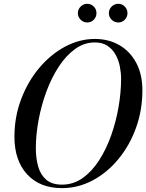

<svg xmlns="http://www.w3.org/2000/svg" viewBox="-20 -961 755 991"><path d="M541.9 -893Q541.9 -913 556.3 -927.2Q570.7 -941.4 590.3 -941.4Q610.3 -941.4 624.1 -927.2Q637.9 -913 637.9 -893Q637.9 -873.4 624.1 -859.2Q610.3 -845 590.3 -845Q570.7 -845 556.3 -859.2Q541.9 -873.4 541.9 -893ZM381.9 -893Q381.9 -913 396.3 -927.2Q410.7 -941.4 430.3 -941.4Q450.3 -941.4 464.1 -927.2Q477.9 -913 477.9 -893Q477.9 -873.4 464.1 -859.2Q450.3 -845 430.3 -845Q410.7 -845 396.3 -859.2Q381.9 -873.4 381.9 -893ZM300 10Q185 10 119.8 -61.5Q54.5 -133 54.5 -255Q54.5 -357.5 89 -448.8Q123.5 -540 182.2 -610Q241 -680 315.5 -720Q390 -760 469.5 -760Q541 -760 596.5 -727.8Q652 -695.5 683.5 -636Q715 -576.5 715 -495Q715 -392.5 682 -301.2Q649 -210 591.2 -140Q533.5 -70 458.5 -30Q383.5 10 300 10ZM469.5 -742Q414.5 -742 367.5 -708Q320.5 -674 283 -616.5Q245.5 -559 219.2 -487.8Q193 -416.5 179 -340.8Q165 -265 165 -195.5Q165 -144.5 177 -101.8Q189 -59 218.5 -33.5Q248 -8 300 -8Q358.5 -8 406.5 -42Q454.5 -76 491.5 -133.5Q528.5 -191 553.8 -262.2Q579 -333.5 592 -409.2Q605 -485 605 -554.5Q605 -585.5 598.5 -618.2Q592 -651 576.5 -679Q561 -707 534.8 -724.5Q508.5 -742 469.5 -742Z"/></svg>

Font: Bodoni* 11pt
Style: Italic
Weight: 400
Italic angle: -13°
Version: Version 2.3